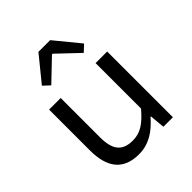

<svg xmlns="http://www.w3.org/2000/svg" viewBox="-235 -1009 1171 1171"><g transform="rotate(-45 350.0 -424.0)"><path d="M161 -701 203 -662 340 -793H345L483 -662L525 -701L393 -862H292ZM89 -216C89 -65 151 14 285 14C372 14 438 -32 495 -98H499L508 0H590V-567H490V-175C429 -103 382 -72 317 -72C225 -72 189 -122 189 -229V-567H89Z"/></g></svg>

Font: Kawkab Mono Light
Style: Bold
Weight: 400
Monospace: yes
Designer: Abdullah Arif
Foundry: Abdullah Arif
Version: Version 1.000;PS 000.500;hotconv 1.0.88;makeotf.lib2.5.64775